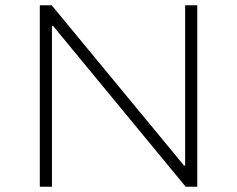

<svg xmlns="http://www.w3.org/2000/svg" viewBox="-20 -708 898 728"><path d="M131 0V-688H176L678 -80H682V-688H728V0H684L181 -610H177V0Z"/></svg>

Font: Saira Expanded ExtraLight
Style: Regular
Weight: 250
Width: 7
Designer: Hector Gatti with collaboration of the Omnibus-Type team
Foundry: Omnibus-Type
Version: Version 1.101